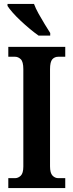

<svg xmlns="http://www.w3.org/2000/svg" viewBox="-20 -951 371 971"><path d="M22 0V-50H56Q72 -50 85 -62.5Q98 -75 98 -109V-601Q98 -639 85 -651.5Q72 -664 56 -664H22V-714H310V-664H275Q256 -664 244.5 -651Q233 -638 233 -601V-110Q233 -76 245.5 -63Q258 -50 275 -50H310V0ZM175 -771Q155 -785 131.5 -804.5Q108 -824 84.5 -846Q61 -868 43.5 -888Q26 -908 18 -921V-931H152Q160 -909 175 -882Q190 -855 206 -829Q222 -803 234 -784V-771Z"/></svg>

Font: Noto Serif ExtraCondensed
Style: Bold
Weight: 700
Width: 2
Designer: Monotype Design Team
Foundry: Monotype Imaging Inc.
Version: Version 2.014; ttfautohint (v1.8.4.7-5d5b)